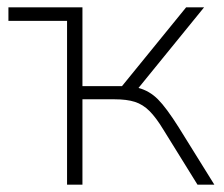

<svg xmlns="http://www.w3.org/2000/svg" viewBox="-20 -504 612 524"><path d="M163 0V-447H3V-484H205V-269H313L488 -484H537L358 -264Q388 -256 411 -233Q434 -210 468 -156L565 0H519L426 -150Q406 -183 388 -201Q370 -219 348 -226Q326 -233 293 -233H205V0Z"/></svg>

Font: Nunito Sans ExtraLight
Style: Regular
Weight: 200
Designer: Vernon Adams
Foundry: Vernon Adams
Version: Version 3.006; ttfautohint (v1.8.3)